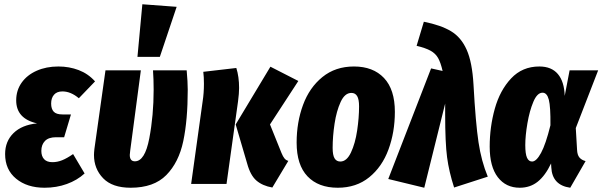

<svg xmlns="http://www.w3.org/2000/svg" viewBox="-20 -863 2827 901"><path d="M4 -140Q4 -200 43.5 -238.5Q83 -277 154 -284Q56 -306 56 -392Q56 -439 81.5 -475Q107 -511 152 -531Q197 -551 254 -551Q305 -551 349.5 -534Q394 -517 426 -481L350 -402Q312 -434 273 -434Q247 -434 233.5 -418.5Q220 -403 220 -377Q220 -352 232 -339Q244 -326 273 -326H313L281 -219H243Q208 -219 191 -201.5Q174 -184 174 -155Q174 -130 187 -116Q200 -102 226 -102Q249 -102 271.5 -111Q294 -120 323 -140L377 -49Q342 -17 293.5 0.5Q245 18 189 18Q107 18 55.5 -24.5Q4 -67 4 -140Z M861 -442Q861 -300 840 -200.5Q819 -101 760.5 -41.5Q702 18 593 18Q507 18 464 -26.5Q421 -71 421 -136Q421 -146 423 -164L475 -533H641L591 -156Q589 -142 589 -136Q589 -106 613 -106Q660 -106 680.5 -213.5Q701 -321 701 -442Q701 -491 698 -533H856Q861 -478 861 -442ZM648 -843 809 -831 730 -596H625Z M1140 -95 1086 -279 1249 -550 1380 -483 1247 -279 1301 -145Q1308 -128 1315 -119.5Q1322 -111 1333 -108L1258 17Q1212 9 1183.5 -15.5Q1155 -40 1140 -95ZM931 -388Q937 -426 937 -470Q937 -502 934 -526L1089 -544Q1102 -503 1102 -450Q1102 -425 1097 -387L1043 0H877Z M1372 -194Q1372 -289 1402 -370.5Q1432 -452 1493 -501.5Q1554 -551 1641 -551Q1731 -551 1782 -497Q1833 -443 1833 -338Q1833 -243 1803 -161.5Q1773 -80 1712.5 -31Q1652 18 1565 18Q1474 18 1423 -35.5Q1372 -89 1372 -194ZM1665 -364Q1665 -397 1656 -412Q1647 -427 1629 -427Q1598 -427 1578.5 -384.5Q1559 -342 1550 -282.5Q1541 -223 1541 -169Q1541 -135 1550 -120Q1559 -105 1577 -105Q1607 -105 1627 -147.5Q1647 -190 1656 -250.5Q1665 -311 1665 -364Z M2202 -466Q2212 -285 2225.5 -195.5Q2239 -106 2269 -34L2111 17Q2087 -57 2078 -125Q2069 -193 2069 -326V-377L1971 18L1802 -23L2003 -542L2057 -530Q2048 -569 2036 -590.5Q2024 -612 2000.5 -625Q1977 -638 1935 -648L1969 -761Q2049 -745 2096.5 -716.5Q2144 -688 2170 -629.5Q2196 -571 2202 -466Z M2630 -413 2653 -533H2787L2682 -262L2688 -160Q2689 -136 2699 -124Q2709 -112 2728 -107L2656 18Q2571 6 2567 -78L2566 -96Q2539 -39 2503.5 -10.5Q2468 18 2419 18Q2354 18 2316 -31.5Q2278 -81 2278 -175Q2278 -267 2302 -353Q2326 -439 2378.5 -495Q2431 -551 2511 -551Q2568 -551 2598 -515.5Q2628 -480 2630 -413ZM2445 -182Q2445 -141 2453 -123Q2461 -105 2477 -105Q2497 -105 2519 -145.5Q2541 -186 2563 -275Q2564 -362 2555.5 -395Q2547 -428 2526 -428Q2501 -428 2483 -385.5Q2465 -343 2455 -284.5Q2445 -226 2445 -182Z"/></svg>

Font: Fira Sans Extra Condensed ExtraBold
Style: Italic
Weight: 800
Width: 3
Italic angle: -8°
Designer: Carrois Corporate & Edenspiekermann AG
Foundry: Carrois Corporate GbR & Edenspiekermann AG
Version: Version 4.203